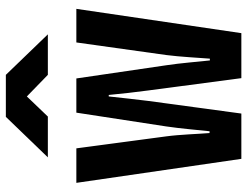

<svg xmlns="http://www.w3.org/2000/svg" viewBox="-112 -712 825 640"><g transform="rotate(-90 300.0 -392.5)"><path d="M231 -645 298 -715 370 -645H505L370 -785H230L95 -645ZM241 0 283 -310C288 -347 294 -407 298 -442H303C306 -407 313 -347 318 -310L359 0H509L590 -550H478L436 -250C430 -204 427 -142 424 -105H418C414 -141 409 -205 402 -250L358 -550H244L198 -250C191 -203 186 -143 182 -106H176C173 -142 171 -206 165 -250L125 -550H10L90 0Z"/></g></svg>

Font: Tekne LDO ExtraBold
Style: Regular
Weight: 800
Monospace: yes
Designer: Alessio Laiso, Mario Rullo, Paolo Rosset
Foundry: Alessio Laiso
Version: Version 1.000;hotconv 1.0.109;makeotfexe 2.5.65596